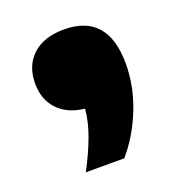

<svg xmlns="http://www.w3.org/2000/svg" viewBox="-83 -290 499 537"><g transform="rotate(-20 166.0 -22.0)"><path d="M84.5 176Q109 129.5 124.2 88.8Q139.5 48 143.5 8Q93 2.5 64.5 -27.5Q36 -57.5 36 -105.5Q36 -158.5 69.5 -189.5Q103 -220.5 163 -220.5Q293.5 -220.5 293.5 -71.5Q293.5 -5.5 268 59.8Q242.5 125 199 176Z"/></g></svg>

Font: Encode Sans Exp XBd
Style: Regular
Weight: 800
Width: 7
Designer: Multiple Designers
Foundry: Impallari Type
Version: Version 3.002; ttfautohint (v1.8.3) -l 8 -r 50 -G 200 -x 14 